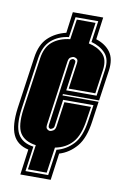

<svg xmlns="http://www.w3.org/2000/svg" viewBox="-84 -705 525 816"><g transform="rotate(10 178.5 -297.0)"><path d="M63 62 78 -48Q29 -59 11 -98.5Q-7 -138 3 -214L35 -438Q43 -495 74 -524.5Q105 -554 151 -565L163 -656H294L281 -560Q322 -547 343 -518Q364 -489 357 -438L338 -306H182L181 -300H337L325 -215Q315 -140 284 -103.5Q253 -67 210 -54L194 62ZM82 44H180L196 -68Q237 -78 267.5 -110.5Q298 -143 308 -215L318 -282H187L171 -166Q170 -158 164 -154.5Q158 -151 155 -151Q152 -151 148.5 -154.5Q145 -158 146 -166L185 -446Q186 -454 191 -457Q196 -460 199 -460Q202 -460 206.5 -457Q211 -454 210 -446L193 -324H324L340 -438Q347 -485 324 -510Q301 -535 263 -545L276 -637H178L165 -549Q119 -543 89.5 -516.5Q60 -490 52 -438L20 -214Q10 -140 29 -105.5Q48 -71 97 -64ZM91 35 106 -72Q57 -79 37.5 -110Q18 -141 28 -214L60 -438Q67 -488 96.5 -512Q126 -536 172 -541L185 -628H266L253 -537Q291 -529 314.5 -506Q338 -483 332 -438L317 -333H202L218 -446Q220 -460 213 -464.5Q206 -469 200 -469Q195 -469 187 -464.5Q179 -460 177 -446L138 -166Q136 -152 142.5 -147Q149 -142 154 -142Q160 -142 168.5 -147Q177 -152 179 -166L194 -273H309L300 -215Q291 -149 263 -117Q235 -85 188 -76L172 35Z"/></g></svg>

Font: Alumni Sans Collegiate One SC
Style: Italic
Weight: 400
Italic angle: -8°
Designer: Robert E. Leuschke
Foundry: Robert E. Leuschke
Version: Version 1.100